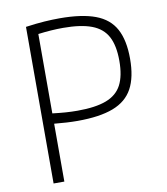

<svg xmlns="http://www.w3.org/2000/svg" viewBox="-83 -810 766 879"><g transform="rotate(-10 300.0 -370.0)"><path d="M95 -728Q145 -735 182.5 -737.5Q220 -740 253 -740Q356 -740 419 -716.5Q482 -693 510.5 -640.5Q539 -588 539 -502Q539 -416 510.5 -363.5Q482 -311 419 -287Q356 -263 253 -263Q206 -263 145 -269V0H95ZM145 -317Q178 -313 205.5 -311Q233 -309 261 -309Q345 -309 395 -328Q445 -347 467 -389Q489 -431 489 -501Q489 -572 466.5 -614Q444 -656 394 -675Q344 -694 261 -694Q207 -694 145 -686Z"/></g></svg>

Font: M PLUS Code Latin 60 Light
Style: Regular
Weight: 300
Width: 7
Monospace: yes
Designer: Coji Morishita
Foundry: UNDERFOREST DESIGN
Version: Version 1.005; ttfautohint (v1.8.3)